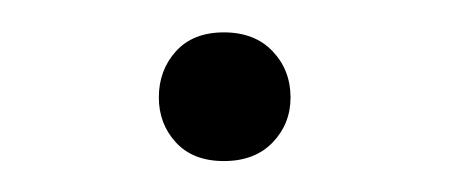

<svg xmlns="http://www.w3.org/2000/svg" viewBox="-20 -412 286 121"><path d="M80.1 -350.6Q80.1 -367.7 90.8 -379.6Q101.6 -391.6 121.1 -391.6Q140.6 -391.6 151.9 -379.6Q163.1 -367.7 163.1 -350.6Q163.1 -334 151.9 -322.3Q140.6 -310.5 121.1 -310.5Q101.6 -310.5 90.8 -322.3Q80.1 -334 80.1 -350.6Z"/></svg>

Font: Vazirmatn RD FD ExtraLight
Style: Regular
Weight: 200
Designer: Saber Rastikerdar
Foundry: Saber Rastikerdar
Version: Version 33.003